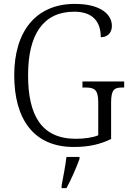

<svg xmlns="http://www.w3.org/2000/svg" viewBox="-20 -744 671 985"><path d="M358 10C435 10 493 -3 550 -31V-217C550 -286 567 -295 608 -295H617V-326H403V-295H417C463 -295 484 -286 484 -219V-50C456 -38 412 -32 369 -32C193 -32 124 -152 124 -358C124 -569 203 -684 361 -684C464 -684 497 -624 497 -553C530 -553 554 -574 554 -611C554 -671 495 -724 364 -724C165 -724 53 -584 53 -358C53 -134 152 10 358 10ZM296 208V221H321C344 180 373 113 388 71V61H321C315 109 305 161 296 208Z"/></svg>

Font: Noto Serif Thai SemiCondensed Light
Style: Regular
Weight: 300
Width: 4
Designer: Monotype Design Team
Foundry: Monotype Imaging Inc.
Version: Version 2.002